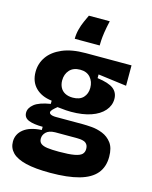

<svg xmlns="http://www.w3.org/2000/svg" viewBox="-134 -832 869 1101"><g transform="rotate(15 300.0 -282.0)"><path d="M272 182Q183 182 127.5 168.5Q72 155 46 128.5Q20 102 20 64Q20 19 56.5 -10Q93 -39 163 -43V-62Q109 -62 79.5 -74Q50 -86 50 -116Q50 -144 78.5 -167Q107 -190 174 -201V-220Q113 -227 77.5 -262.5Q42 -298 42 -356Q42 -406 70 -446Q98 -486 153.5 -510Q209 -534 292 -534H564V-413L395 -435V-413Q463 -404 491 -382Q519 -360 519 -322Q519 -283 492 -252Q465 -221 415.5 -204Q366 -187 297 -187Q283 -187 267.5 -188Q252 -189 216 -193Q200 -180 191 -170.5Q182 -161 182 -153Q182 -148 187 -144Q192 -140 201 -138Q210 -136 221 -136H382Q402 -136 434.5 -133.5Q467 -131 499.5 -118Q532 -105 554 -76Q576 -47 576 6Q576 66 543.5 105Q511 144 443.5 163Q376 182 272 182ZM290 52Q349 52 381 46Q413 40 425 28Q437 16 437 -3Q437 -20 430 -30Q423 -40 412 -44Q401 -48 389.5 -49Q378 -50 370 -50H240Q204 -49 187 -32.5Q170 -16 170 6Q170 25 182.5 35Q195 45 221 48.5Q247 52 290 52ZM286 -268Q327 -268 348 -290.5Q369 -313 369 -348Q369 -385 347.5 -409.5Q326 -434 287 -434Q246 -434 224 -409.5Q202 -385 202 -348Q202 -325 211.5 -306.5Q221 -288 240 -278Q259 -268 286 -268ZM378 -746Q369 -707 364.5 -677Q360 -647 359 -627Q358 -607 358 -597H210Q210 -625 217 -652.5Q224 -680 235 -704.5Q246 -729 254 -746Z"/></g></svg>

Font: Bricolage Grotesque 24pt ExtraBold
Style: Regular
Weight: 800
Designer: Mathieu Triay
Foundry: Atelier Triay
Version: Version 1.001;gftools[0.9.33.dev8+g029e19f]